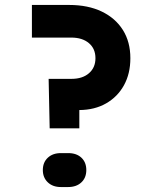

<svg xmlns="http://www.w3.org/2000/svg" viewBox="-20 -750 640 775"><path d="M180.5 -232 176.3 -431.7H268.7Q313.2 -431.7 339.2 -454.5Q365.3 -477.2 365.3 -515Q365.3 -553.6 338.8 -575.9Q312.4 -598.3 267.7 -598.3H108.8V-730H259.2Q335.2 -730 390.5 -703.5Q445.8 -677 476 -629Q506.2 -581 506.2 -515Q506.2 -452.9 480.5 -406.1Q454.8 -359.4 408.5 -332.8Q362.2 -306.2 300.2 -305.8V-232ZM225.7 5Q192.9 5 172.9 -14.1Q152.9 -33.2 152.9 -63.5Q152.9 -94.6 172.9 -113.3Q192.9 -132 225.7 -132H255.7Q288.9 -132 308.7 -113.4Q328.4 -94.7 328.4 -63.6Q328.4 -32.5 308.4 -13.8Q288.5 5 254.8 5Z"/></svg>

Font: JetBrains Mono
Style: Regular
Weight: 400
Monospace: yes
Designer: Philipp Nurullin, Konstantin Bulenkov
Foundry: JetBrains
Version: Version 2.305